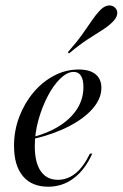

<svg xmlns="http://www.w3.org/2000/svg" viewBox="-20 -685 457 716"><path d="M159.7 11.3Q98.4 11.3 65.3 -28.2Q32.3 -67.7 32.3 -141.1Q32.3 -197.6 51.6 -248.8Q71 -300 104.4 -339.9Q137.9 -379.8 181.5 -402.8Q225 -425.8 273.4 -425.8Q314.5 -425.8 336.3 -408.1Q358.1 -390.3 358.1 -357.3Q358.1 -317.7 326.2 -280.6Q294.4 -243.5 237.5 -214.1Q180.6 -184.7 104.8 -166.9V-174.2Q165.3 -191.1 206.5 -218.5Q247.6 -246 269.4 -281.9Q291.1 -317.7 291.1 -360.5Q291.1 -387.9 281.9 -402.4Q272.6 -416.9 254.8 -416.9Q230.6 -416.9 204.8 -391.9Q179 -366.9 157.7 -325.8Q136.3 -284.7 123 -236.3Q109.7 -187.9 109.7 -140.3Q109.7 -79 131.9 -46.8Q154 -14.5 196 -14.5Q231.5 -14.5 261.3 -38.3Q291.1 -62.1 315.3 -112.1H324.2Q296.8 -51.6 254.8 -20.2Q212.9 11.3 159.7 11.3ZM237.1 -485.5 233.1 -490.3Q266.9 -529 287.1 -557.3Q307.3 -585.5 321.8 -607.3Q336.3 -629 352.4 -646Q368.5 -662.9 384.3 -664.5Q400 -666.1 409.7 -655.6Q419.4 -646 416.9 -631.5Q414.5 -616.9 397.6 -600.8Q381.5 -585.5 358.9 -571.4Q336.3 -557.3 306.5 -537.9Q276.6 -518.5 237.1 -485.5Z"/></svg>

Font: Playfair 144pt
Style: Italic
Weight: 400
Italic angle: -15.6°
Designer: Claus Eggers Sørensen
Foundry: Claus Eggers Sørensen
Version: Version 2.001;gftools[0.9.30]